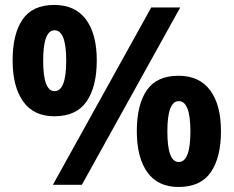

<svg xmlns="http://www.w3.org/2000/svg" viewBox="-20 -744 941 773"><path d="M198.7 -724.1Q282.7 -724.1 326.2 -665.5Q369.6 -606.9 369.6 -501Q369.6 -395 328.6 -335.4Q287.6 -275.9 198.7 -275.9Q115.7 -275.9 73.2 -335.4Q30.8 -395 30.8 -501Q30.8 -606.9 70.8 -665.5Q110.8 -724.1 198.7 -724.1ZM192.9 0 588.9 -713.9H705.6L309.6 0ZM199.7 -622.1Q153.8 -622.1 153.8 -500Q153.8 -377 199.7 -377Q246.6 -377 246.6 -500Q246.6 -622.1 199.7 -622.1ZM698.7 -439Q782.7 -439 826.2 -380.4Q869.6 -321.8 869.6 -215.8Q869.6 -109.9 828.6 -50.5Q787.6 8.8 698.7 8.8Q615.7 8.8 573.2 -50.5Q530.8 -109.9 530.8 -215.8Q530.8 -321.8 570.8 -380.4Q610.8 -439 698.7 -439ZM699.7 -336.9Q653.8 -336.9 653.8 -214.8Q653.8 -91.8 699.7 -91.8Q746.6 -91.8 746.6 -214.8Q746.6 -336.9 699.7 -336.9Z"/></svg>

Font: Nokora
Style: Bold
Weight: 700
Designer: Danh Hong
Version: Version 8.000; ttfautohint (v1.8.3)